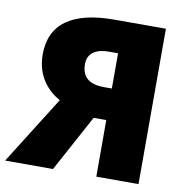

<svg xmlns="http://www.w3.org/2000/svg" viewBox="-90 -792 849 869"><g transform="rotate(10 334.5 -357.0)"><path d="M351 -260H409V0H603V-714H366C171 -714 74 -642 74 -503C74 -405 127 -345 186 -312L-10 0H210ZM409 -567V-405H374C312 -405 270 -427 270 -494C270 -527 288 -567 368 -567Z"/></g></svg>

Font: Noto Sans UI Black
Style: Regular
Weight: 900
Designer: Monotype Design Team
Foundry: Monotype Imaging Inc.
Version: Version 1.901